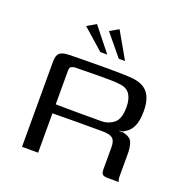

<svg xmlns="http://www.w3.org/2000/svg" viewBox="-118 -754 833 862"><g transform="rotate(20 298.5 -323.0)"><path d="M362 -189Q362 -189 334 -189Q306 -189 259 -189Q212 -189 155 -188V0H78V-408Q78 -437 90.5 -448Q103 -459 132 -460Q147 -461 171.5 -461Q196 -461 226 -461.5Q256 -462 287.5 -462Q319 -462 348.5 -462Q378 -462 401 -461Q424 -460 437 -459Q489 -454 513 -424.5Q537 -395 537 -337Q537 -291 524.5 -264Q512 -237 487 -224Q484 -221 477.5 -219.5Q471 -218 464 -218V-216Q468 -216 473 -216Q478 -216 481 -216Q519 -209 527 -185.5Q535 -162 535 -138V-24Q535 -14 537 -7.5Q539 -1 540 0H486Q472 0 464 -5Q456 -10 456 -29V-135Q456 -166 442.5 -177.5Q429 -189 395 -189ZM155 -231Q169 -231 199 -230.5Q229 -230 264.5 -230Q300 -230 330 -230Q360 -230 374 -230Q407 -230 432.5 -250.5Q458 -271 458 -327Q458 -365 443.5 -387.5Q429 -410 397 -414Q376 -417 345 -417.5Q314 -418 281 -417.5Q248 -417 220 -416.5Q192 -416 178 -416Q175 -416 165 -412.5Q155 -409 155 -392ZM263 -520 163 -608 206 -633 296 -520ZM351 -520 267 -622 309 -646 381 -520Z"/></g></svg>

Font: Genos Thin
Style: Regular
Weight: 400
Version: Version 1.010